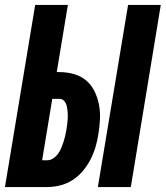

<svg xmlns="http://www.w3.org/2000/svg" viewBox="-30 -755 669 775"><path d="M365 0 487 -735H619L498 0ZM-10 0 112 -735H244L199 -464H210Q240 -464 268.5 -456Q297 -448 318 -430Q339 -412 351.5 -386.5Q364 -361 369.5 -332.5Q375 -304 373.5 -273.5Q372 -243 367 -213Q363 -187 355.5 -161.5Q348 -136 335.5 -111.5Q323 -87 304.5 -65Q286 -43 262.5 -28Q239 -13 212.5 -6.5Q186 0 160 0ZM160 -108Q173 -108 184.5 -115.5Q196 -123 204 -134Q212 -145 217 -157Q222 -169 226 -181Q230 -193 233 -205.5Q236 -218 238 -231Q240 -243 241.5 -255Q243 -267 243.5 -279Q244 -291 243 -303Q242 -315 239.5 -326.5Q237 -338 229.5 -347Q222 -356 210 -356H181L140 -108Z"/></svg>

Font: Iosevka SS04 Hv Ex Obl
Style: Regular
Weight: 900
Width: 7
Italic angle: -9°
Monospace: yes
Designer: Belleve Invis
Foundry: Belleve Invis
Version: Version 19.0.0; ttfautohint (v1.8.4)